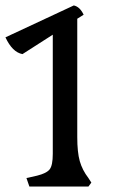

<svg xmlns="http://www.w3.org/2000/svg" viewBox="-20 -685 458 705"><path d="M304.7 0 315.4 -14.6 304.7 -31.2Q282.2 -60.5 272.9 -93.3Q263.7 -126 263.7 -181.6V-616.2L287.1 -630.9Q273.4 -660.2 251 -665L0 -547.9Q25.4 -493.2 62.5 -486.3L173.8 -557.6V-120.1Q173.8 -78.1 162.6 -63.5Q151.4 -48.8 116.2 -40L77.1 -31.2L87.9 0Z"/></svg>

Font: Kurale
Style: Regular
Weight: 400
Version: 1.0; ttfautohint (v1.3)